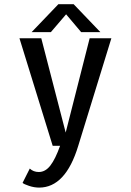

<svg xmlns="http://www.w3.org/2000/svg" viewBox="-20 -678 610 893"><path d="M447 -528.5H357.5L287.5 -611.5L216.5 -528.5H127L251.5 -658.5H322.5ZM172 -500 285.5 -61.5 397 -500H498L344 0Q285 194.5 162 194.5Q139 194.5 115 186.5Q91 178.5 85 172.5L118.5 106Q135.5 122 160.5 122Q191 122 214.2 92Q237.5 62 259.5 0H225L70.5 -500Z"/></svg>

Font: League Mono Narrow
Style: Regular
Weight: 400
Width: 3
Designer: Tyler Finck
Foundry: The League of Moveable Type / Tyler Finck
Version: Version 2.210